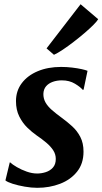

<svg xmlns="http://www.w3.org/2000/svg" viewBox="-20 -888 490 918"><path d="M379.6 -459.1H374.9Q364.9 -471.6 338.4 -487.7Q311.8 -503.8 275.9 -503.8Q252 -503.8 232.2 -496.7Q212.3 -489.6 200.3 -475.5Q188.2 -461.4 187.4 -439.4Q187 -417.2 197.5 -398.3Q208.1 -379.5 228 -362.1Q247.9 -344.7 274.4 -325.4Q301.1 -306 325 -284.2Q349 -262.4 364.1 -233.1Q379.3 -203.9 379.3 -162.8Q379.3 -105.5 348.3 -67Q317.4 -28.5 267.2 -9.3Q216.9 10 158.3 10Q130 10 98.2 4.4Q66.3 -1.2 40.9 -9.2Q15.4 -17.3 5.9 -25.4L26.7 -111.6H28.5Q39.1 -101.6 60.3 -89.2Q81.6 -76.7 107.4 -67.6Q133.2 -58.4 157.6 -58.4Q178.5 -58.4 199 -65Q219.5 -71.6 233.1 -86.9Q246.7 -102.2 246.7 -128Q246.7 -150.7 234.3 -169.6Q222 -188.4 201.4 -205.8Q180.8 -223.2 155.3 -240.5Q133.5 -255.6 110.6 -277.8Q87.7 -300.1 72.1 -331.3Q56.4 -362.5 56.4 -404.6Q56.4 -453.7 84.2 -490.4Q111.9 -527.2 160.6 -547.6Q209.2 -568 272.1 -568Q298.8 -568 324.8 -564.9Q350.8 -561.8 370.6 -557.4Q390.3 -553 398.5 -549.4ZM202.6 -656.7 365.3 -867.7 449.5 -796.2Q444 -786.4 426.4 -768.7Q408.7 -751 383.8 -729.7Q359 -708.5 331.9 -687.7Q304.9 -666.8 280.1 -650.3Q255.3 -633.8 238 -626Z"/></svg>

Font: Merriweather 7pt Light
Style: Italic
Weight: 300
Italic angle: -7.8°
Designer: Eben Sorkin
Foundry: Eben Sorkin
Version: Version 2.200;gftools[0.9.31]